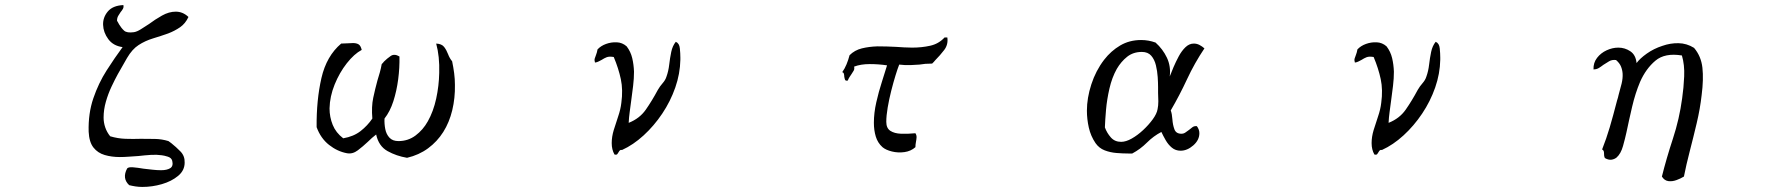

<svg xmlns="http://www.w3.org/2000/svg" viewBox="-20 -646 7040 758"><path d="M724 -579Q712 -553 691 -538.5Q670 -524 644 -514Q616 -504 584.5 -494.5Q553 -485 527 -468Q502 -452 481.5 -417Q461 -382 445 -353Q434 -333 420.5 -304.5Q407 -276 398 -244.5Q389 -213 389 -182Q389 -162 395.5 -143Q402 -124 415 -108Q445 -99 475.5 -98Q506 -97 536 -98Q564 -98 591.5 -97.5Q619 -97 645 -89Q648 -87 650.5 -85Q653 -83 656 -81Q675 -66 692.5 -48Q710 -30 709 -4Q709 27 683 48.5Q657 70 619 81Q581 92 542 92Q528 92 515 90Q502 88 490 85Q461 58 482 19Q487 13 505.5 14.5Q524 16 547 20Q565 22 582.5 24Q600 26 616 26Q639 26 652 18Q665 10 660 -11Q657 -23 642.5 -27.5Q628 -32 619 -33Q599 -36 575.5 -34.5Q552 -33 526 -30Q508 -29 489.5 -27.5Q471 -26 453 -26Q421 -26 393.5 -34Q366 -42 349 -63.5Q332 -85 330 -126Q328 -198 348.5 -258Q369 -318 401 -368Q433 -418 464 -460Q427 -465 407.5 -491.5Q388 -518 387 -548Q386 -577 405.5 -600.5Q425 -624 467 -626Q469 -618 465.5 -611.5Q462 -605 456 -598Q451 -591 446.5 -583Q442 -575 442 -564Q444 -561 446 -557.5Q448 -554 450 -550Q459 -535 470 -525Q481 -515 509 -519Q521 -521 536 -530.5Q551 -540 568 -551Q592 -569 619.5 -584.5Q647 -600 674 -600Q702 -600 724 -579Z M1776 -311Q1777 -259 1765.5 -211Q1754 -163 1730 -125Q1706 -87 1670 -60.5Q1634 -34 1587 -23Q1545 -30 1510 -49.5Q1475 -69 1465 -115Q1457 -109 1448.5 -101.5Q1440 -94 1432 -86Q1413 -68 1392.5 -52.5Q1372 -37 1350 -41Q1312 -48 1279 -74Q1246 -100 1230 -144Q1229 -251 1249 -338Q1269 -425 1327 -474Q1340 -474 1352 -475Q1364 -476 1374 -476Q1387 -476 1395.5 -471Q1404 -466 1408 -449Q1378 -433 1349 -396Q1320 -359 1301 -312Q1282 -265 1281 -218Q1281 -184 1293.5 -153Q1306 -122 1335 -100Q1376 -107 1403.5 -128.5Q1431 -150 1450 -178Q1446 -225 1453.5 -260Q1461 -295 1470 -328Q1475 -344 1479.5 -360Q1484 -376 1487 -393Q1489 -395 1491.5 -397.5Q1494 -400 1496 -403Q1508 -415 1522.5 -425Q1537 -435 1557 -423Q1558 -379 1552 -333Q1546 -287 1533 -246.5Q1520 -206 1498 -178Q1497 -157 1501 -136.5Q1505 -116 1517.5 -102.5Q1530 -89 1553 -89Q1591 -89 1620.5 -111Q1650 -133 1669 -167Q1691 -206 1702 -256.5Q1713 -307 1714 -358Q1716 -423 1702 -474Q1724 -473 1733.5 -460.5Q1743 -448 1749 -432Q1755 -416 1765 -404Q1770 -380 1773 -357Q1776 -334 1776 -311Z M2666 -410Q2665 -355 2646 -300.5Q2627 -246 2594.5 -197.5Q2562 -149 2521 -111.5Q2480 -74 2436 -54Q2430 -55 2427 -52Q2424 -49 2422 -45Q2420 -41 2417 -37.5Q2414 -34 2406 -36Q2395 -55 2395 -81Q2395 -106 2403 -132.5Q2411 -159 2420.5 -186.5Q2430 -214 2433 -240Q2440 -291 2431 -333.5Q2422 -376 2403 -421Q2385 -424 2375 -420Q2365 -416 2356 -410Q2350 -407 2343.5 -403.5Q2337 -400 2329 -399Q2326 -408 2328 -415Q2330 -422 2333 -429Q2335 -434 2336.5 -439.5Q2338 -445 2339 -451Q2352 -465 2372.5 -472.5Q2393 -480 2415 -479Q2437 -478 2454 -463Q2470 -442 2476 -416.5Q2482 -391 2483 -363Q2483 -336 2479.5 -307Q2476 -278 2472 -249Q2469 -226 2466 -204Q2463 -182 2462 -161Q2505 -178 2529.5 -213Q2554 -248 2577 -291Q2585 -305 2596 -317.5Q2607 -330 2611 -343Q2619 -365 2622 -391Q2625 -417 2630 -441Q2635 -465 2648 -481Q2662 -475 2664 -455Q2666 -435 2666 -419Q2666 -413 2666 -410Z M3720 -498Q3724 -470 3707.5 -448.5Q3691 -427 3673 -409Q3670 -405 3666.5 -401.5Q3663 -398 3660 -395Q3645 -395 3633 -394Q3621 -393 3610 -391Q3592 -390 3574 -389Q3556 -388 3530 -391Q3524 -376 3515.5 -348.5Q3507 -321 3498.5 -287.5Q3490 -254 3484.5 -221.5Q3479 -189 3479 -165Q3479 -140 3495 -129.5Q3511 -119 3537.5 -118Q3564 -117 3594 -120Q3599 -112 3598.5 -103.5Q3598 -95 3596 -85Q3595 -80 3594.5 -75Q3594 -70 3594 -65Q3576 -49 3550.5 -45.5Q3525 -42 3501 -48Q3477 -54 3464 -65Q3445 -82 3437.5 -107Q3430 -132 3430 -161Q3430 -200 3439.5 -242Q3449 -284 3461.5 -322.5Q3474 -361 3482 -388Q3449 -393 3413.5 -393Q3378 -393 3352 -383Q3354 -374 3350.5 -367.5Q3347 -361 3342 -354Q3338 -348 3334 -342Q3330 -336 3327 -328Q3318 -326 3316 -331.5Q3314 -337 3313 -344Q3313 -350 3311.5 -355Q3310 -360 3305 -361Q3315 -375 3322 -392Q3329 -409 3334 -428Q3354 -448 3382.5 -455Q3411 -462 3444 -463Q3462 -463 3480.5 -462.5Q3499 -462 3517 -461Q3533 -460 3549 -459Q3565 -458 3581 -458Q3619 -458 3652.5 -465.5Q3686 -473 3709 -498Z M4735 -455Q4696 -397 4666.5 -333.5Q4637 -270 4602 -210Q4607 -197 4608.5 -175Q4610 -153 4616.5 -135.5Q4623 -118 4644 -118Q4653 -118 4660 -123Q4667 -128 4674 -133Q4681 -139 4688 -144Q4695 -149 4705 -148Q4715 -135 4715 -120Q4715 -93 4691 -72Q4667 -51 4641 -51Q4621 -51 4606.5 -63Q4592 -75 4582 -92.5Q4572 -110 4565 -125Q4534 -109 4508 -83Q4482 -57 4450 -40H4434Q4413 -40 4388 -42Q4363 -44 4341 -52.5Q4319 -61 4305 -81Q4286 -109 4278.5 -142.5Q4271 -176 4271 -209Q4271 -259 4288.5 -313Q4306 -367 4339 -410Q4366 -445 4402.5 -466.5Q4439 -488 4485 -488Q4500 -488 4514 -485.5Q4528 -483 4542 -478Q4571 -452 4587 -418Q4603 -384 4598 -344Q4598 -344 4603.5 -357.5Q4609 -371 4613 -381Q4622 -402 4633.5 -423.5Q4645 -445 4660 -459.5Q4675 -474 4693 -474Q4705 -474 4715.5 -468.5Q4726 -463 4735 -455ZM4552 -302Q4552 -319 4550.5 -342Q4549 -365 4543.5 -388Q4538 -411 4525 -426Q4512 -441 4488 -441Q4454 -441 4430 -422Q4406 -403 4389 -374Q4370 -340 4360 -296.5Q4350 -253 4346.5 -212.5Q4343 -172 4342 -143Q4350 -121 4365.5 -103.5Q4381 -86 4406 -86Q4425 -86 4448 -99Q4471 -112 4493 -132.5Q4515 -153 4531 -175Q4547 -197 4550 -215Q4553 -229 4553 -246Q4553 -263 4552 -279Q4552 -285 4552 -291Q4552 -297 4552 -302Z M5666 -410Q5665 -355 5646 -300.5Q5627 -246 5594.5 -197.5Q5562 -149 5521 -111.5Q5480 -74 5436 -54Q5430 -55 5427 -52Q5424 -49 5422 -45Q5420 -41 5417 -37.5Q5414 -34 5406 -36Q5395 -55 5395 -81Q5395 -106 5403 -132.5Q5411 -159 5420.5 -186.5Q5430 -214 5433 -240Q5440 -291 5431 -333.5Q5422 -376 5403 -421Q5385 -424 5375 -420Q5365 -416 5356 -410Q5350 -407 5343.5 -403.5Q5337 -400 5329 -399Q5326 -408 5328 -415Q5330 -422 5333 -429Q5335 -434 5336.5 -439.5Q5338 -445 5339 -451Q5352 -465 5372.5 -472.5Q5393 -480 5415 -479Q5437 -478 5454 -463Q5470 -442 5476 -416.5Q5482 -391 5483 -363Q5483 -336 5479.5 -307Q5476 -278 5472 -249Q5469 -226 5466 -204Q5463 -182 5462 -161Q5505 -178 5529.5 -213Q5554 -248 5577 -291Q5585 -305 5596 -317.5Q5607 -330 5611 -343Q5619 -365 5622 -391Q5625 -417 5630 -441Q5635 -465 5648 -481Q5662 -475 5664 -455Q5666 -435 5666 -419Q5666 -413 5666 -410Z M6698 -271Q6692 -217 6678.5 -160Q6665 -103 6651 -49Q6637 5 6628 51Q6615 59 6598.5 65Q6582 71 6566.5 69Q6551 67 6541 51Q6559 -21 6584.5 -98.5Q6610 -176 6621 -258Q6627 -299 6629 -344.5Q6631 -390 6620 -427Q6553 -438 6515.5 -406.5Q6478 -375 6455 -323Q6436 -278 6423.5 -224.5Q6411 -171 6401 -123Q6396 -100 6387.5 -69.5Q6379 -39 6362 -24Q6353 -17 6341.5 -15.5Q6330 -14 6316 -22Q6312 -30 6312.5 -41Q6313 -52 6305 -56Q6322 -99 6335 -143Q6348 -187 6364 -249Q6366 -255 6367.5 -260.5Q6369 -266 6370 -271Q6377 -295 6382 -316Q6387 -337 6386 -355Q6385 -370 6379.5 -383.5Q6374 -397 6360 -409Q6344 -411 6332.5 -404Q6321 -397 6310 -390Q6301 -383 6292 -377.5Q6283 -372 6271 -372Q6270 -398 6285 -417.5Q6300 -437 6323 -447.5Q6346 -458 6369 -458Q6395 -458 6416.5 -443.5Q6438 -429 6441 -397Q6454 -415 6481.5 -434.5Q6509 -454 6543 -465Q6574 -476 6606.5 -475.5Q6639 -475 6668 -457Q6696 -424 6701 -378.5Q6706 -333 6698 -271Z"/></svg>

Font: Yuji Boku
Style: Regular
Weight: 400
Designer: Kataoka Yuji
Foundry: Kinuta Font Factory
Version: Version 3.002